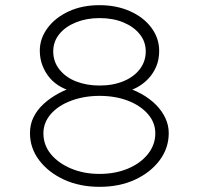

<svg xmlns="http://www.w3.org/2000/svg" viewBox="-20 -720 770 743"><path d="M365 3Q288 3 227.5 -25Q167 -53 131.5 -100Q96 -147 96 -205Q96 -239 110 -267Q124 -295 149 -318Q174 -341 207.5 -359Q241 -377 280 -388L272 -363Q243 -369 217 -383Q191 -397 173 -418Q155 -439 144.5 -466Q134 -493 134 -524Q134 -571 164 -611.5Q194 -652 246 -676Q298 -700 365 -700Q431 -700 483.5 -676.5Q536 -653 566 -612.5Q596 -572 596 -523Q596 -490 585 -463.5Q574 -437 555 -416.5Q536 -396 511.5 -382.5Q487 -369 461 -364L456 -385Q494 -375 526.5 -357Q559 -339 583 -315Q607 -291 620 -263Q633 -235 633 -205Q633 -147 598 -100Q563 -53 503 -25Q443 3 365 3ZM365 -47Q426 -47 475 -67.5Q524 -88 552.5 -124Q581 -160 581 -204Q581 -246 552 -279Q523 -312 474.5 -330.5Q426 -349 365 -349Q306 -349 256 -330.5Q206 -312 177 -279Q148 -246 148 -204Q148 -159 176.5 -124Q205 -89 254.5 -68Q304 -47 365 -47ZM365 -389Q418 -389 458.5 -406Q499 -423 521.5 -453Q544 -483 544 -521Q544 -559 520.5 -588Q497 -617 457 -633.5Q417 -650 365 -650Q315 -650 274 -633.5Q233 -617 209.5 -588Q186 -559 186 -521Q186 -481 210.5 -450.5Q235 -420 275.5 -404.5Q316 -389 365 -389Z"/></svg>

Font: Lexend Mega ExtraLight
Style: Regular
Weight: 250
Version: Version 1.007